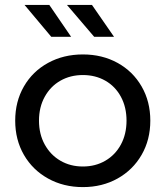

<svg xmlns="http://www.w3.org/2000/svg" viewBox="-20 -757 675 783"><path d="M42 -265Q42 -343 77.5 -404.5Q113 -466 176 -500.5Q239 -535 318 -535Q397 -535 459.5 -500.5Q522 -466 557.5 -404.5Q593 -343 593 -265Q593 -187 557.5 -125.5Q522 -64 459.5 -29Q397 6 318 6Q239 6 176 -29Q113 -64 77.5 -125.5Q42 -187 42 -265ZM496 -265Q496 -320 473 -362.5Q450 -405 409.5 -428Q369 -451 318 -451Q267 -451 226.5 -428Q186 -405 162.5 -362.5Q139 -320 139 -265Q139 -210 162.5 -167.5Q186 -125 226.5 -101.5Q267 -78 318 -78Q369 -78 409.5 -101.5Q450 -125 473 -167.5Q496 -210 496 -265ZM80 -737H181L270 -607H189ZM253 -737H355L445 -607H364Z"/></svg>

Font: Idrija
Style: Regular
Weight: 500
Designer: Julieta Ulanovsky
Foundry: Julieta Ulanovsky
Version: Version 7.200